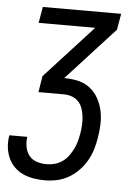

<svg xmlns="http://www.w3.org/2000/svg" viewBox="-64 -561 592 818"><g transform="rotate(5 232.0 -152.5)"><path d="M159 215Q134 215 110 211Q86 207 65 197.5Q44 188 27.5 171.5Q11 155 1.5 133.5Q-8 112 -10.5 88Q-13 64 -9 39L-8 37H69L68 38Q65 60 69 81Q73 102 85.5 117.5Q98 133 118 139.5Q138 146 160 146Q177 146 194 141.5Q211 137 226.5 126.5Q242 116 253 101Q264 86 272 70Q280 54 284.5 37Q289 20 292 3Q295 -15 296 -33.5Q297 -52 295 -69.5Q293 -87 287.5 -103.5Q282 -120 270.5 -132.5Q259 -145 242.5 -151Q226 -157 208 -157H99L110 -226L316 -451H74L86 -520H421L409 -451L203 -226H207Q237 -226 265 -219Q293 -212 314.5 -195Q336 -178 349.5 -153.5Q363 -129 369 -101.5Q375 -74 374 -44.5Q373 -15 368 15Q364 40 356.5 65Q349 90 335.5 113.5Q322 137 302.5 157Q283 177 259.5 190.5Q236 204 210 209.5Q184 215 159 215Z"/></g></svg>

Font: Iosevka QP
Style: Italic
Weight: 400
Italic angle: -9°
Designer: Belleve Invis
Foundry: Belleve Invis
Version: Version 20.0.0; ttfautohint (v1.8.4)